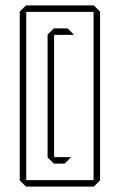

<svg xmlns="http://www.w3.org/2000/svg" viewBox="-20 -649 443 710"><path d="M179 -44 156 -67V-68H242V-67L219 -44ZM76 41 53 18V-605H77V41ZM77 41V17H350V18L327 41ZM156 -68V-521L179 -544H180V-68ZM180 -520V-544H230L253 -521V-520ZM53 -605V-606L76 -629H326V-605ZM326 17V-629H327L350 -606V17Z"/></svg>

Font: Foldit Thin
Style: Regular
Weight: 100
Designer: Sophia Tai
Foundry: Sophia Tai
Version: Version 1.003